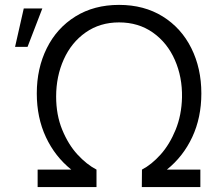

<svg xmlns="http://www.w3.org/2000/svg" viewBox="-20 -754 875 774"><path d="M131.7 0V-70.3H267.3Q201.7 -122.8 165 -201.3Q128.3 -279.8 128.3 -377.3Q128.3 -478.7 168.7 -559.8Q209 -641 284.1 -687.7Q359.2 -734.3 460 -734.3Q560.8 -734.3 635.9 -687.7Q711 -641 751.3 -559.8Q791.7 -478.7 791.7 -377.3Q791.7 -279.8 755 -201.3Q718.3 -122.8 652.7 -70.3H787.7V0H551.7L552.3 -70.3Q591.3 -90.7 627.6 -131.2Q663.8 -171.7 687.9 -230.7Q712 -289.7 713.7 -361Q715.3 -443.2 684.8 -512.5Q654.3 -581.8 596.2 -622.8Q538 -663.7 460 -663.7Q383 -663.7 325.3 -623.2Q267.7 -582.8 237 -514.4Q206.3 -446 206.3 -364.7Q206.3 -290.7 230.9 -230.8Q255.5 -171 292.5 -130.9Q329.5 -90.8 369 -70.3V0ZM75.8 -720 40.7 -565H91L150.7 -720Z"/></svg>

Font: Hauora
Style: Regular
Weight: 400
Designer: Wayne Shih
Foundry: WCYS
Version: Version 1.001